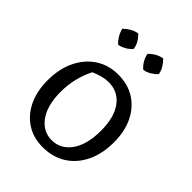

<svg xmlns="http://www.w3.org/2000/svg" viewBox="-204 -803 917 917"><g transform="rotate(45 255.0 -344.5)"><path d="M248 9Q184 9 137 -21.5Q90 -52 64 -106.5Q38 -161 38 -234Q38 -311 66 -369Q94 -427 143.5 -459.5Q193 -492 259 -492Q323 -492 371 -461.5Q419 -431 445.5 -376.5Q472 -322 472 -249Q472 -171 444 -113Q416 -55 365.5 -23Q315 9 248 9ZM254 -45Q314 -45 351.5 -97.5Q389 -150 389 -244Q389 -334 352 -384Q315 -434 251 -434Q212 -434 162 -412Q121 -331 121 -239Q121 -148 158 -96.5Q195 -45 254 -45ZM186 -698Q218 -668 223 -630Q211 -616 193 -605.5Q175 -595 156 -592Q142 -605 131.5 -622.5Q121 -640 116 -660Q130 -674 148 -684.5Q166 -695 186 -698ZM355 -698Q369 -684 379.5 -666.5Q390 -649 393 -630Q380 -616 362.5 -605.5Q345 -595 326 -592Q295 -618 286 -660Q299 -674 317 -684.5Q335 -695 355 -698Z"/></g></svg>

Font: Piazzolla
Style: Regular
Weight: 400
Designer: Juan Pablo del Peral
Foundry: Huerta Tipografica
Version: Version 1.330